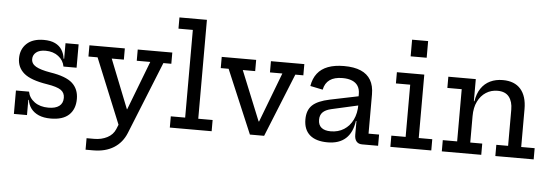

<svg xmlns="http://www.w3.org/2000/svg" viewBox="-58 -976 3926 1372"><g transform="rotate(5 1905.0 -290.0)"><path d="M324 10Q273.5 10 238.2 -5.2Q203 -20.5 182.8 -47.2Q162.5 -74 157.5 -109H135L153.5 -168Q162 -123 201.5 -94.5Q241 -66 301 -66Q351.5 -66 378.2 -86.2Q405 -106.5 405 -145.5Q405 -182 377.2 -201.2Q349.5 -220.5 277.5 -232Q159.5 -250.5 110.5 -292Q61.5 -333.5 61.5 -399.5Q61.5 -464.5 104.5 -505Q147.5 -545.5 227 -545.5Q276 -545.5 308 -530Q340 -514.5 357.2 -487.2Q374.5 -460 379 -424H401.5L383 -368Q375 -412.5 337.8 -441Q300.5 -469.5 246 -469.5Q202 -469.5 178.8 -450.5Q155.5 -431.5 155.5 -402Q155.5 -368.5 188.8 -349.2Q222 -330 293 -318Q406 -300.5 452.2 -258.5Q498.5 -216.5 498.5 -145.5Q498.5 -72.5 454.8 -31.2Q411 10 324 10ZM59.5 0V-168H153.5V0ZM383 -368V-535.5H477V-368Z M901 -535.5H1149V-455H1092L882.5 65Q854 135 794 172.5Q734 210 646.5 210H592V127.5H646.5Q698.5 127.5 739.8 106.2Q781 85 798 44L836 -50L818.5 30L620 -455H554.5V-535.5H808.5V-455H721.5L890.5 -29.5L805 -103.5H895.5L846.5 -60.5L998 -455H901Z M1375 -80.5H1478V0H1178V-80.5H1281V-709.5H1178V-790H1375Z M1856.5 -535.5H2096V-455H2038.5L1854.5 0H1752.5L1560 -455H1503.5V-535.5H1750.5V-455H1661.5L1846.5 0L1759.5 -99H1847.5L1772 0L1945.5 -455H1856.5Z M2557 0Q2530.5 0 2516.5 -16.8Q2502.5 -33.5 2502.5 -64.5V-200L2511 -219L2506 -281L2502.5 -317V-356.5Q2502.5 -390.5 2488.2 -413.5Q2474 -436.5 2446 -448.2Q2418 -460 2377.5 -460Q2319 -460 2285.5 -436.2Q2252 -412.5 2242.5 -365L2152.5 -383.5Q2161.5 -438 2189.8 -474.2Q2218 -510.5 2265.8 -528.5Q2313.5 -546.5 2381 -546.5Q2453 -546.5 2500.8 -526Q2548.5 -505.5 2572.5 -464.8Q2596.5 -424 2596.5 -362V-80.5H2672V0ZM2310 7Q2226 7 2182 -31.2Q2138 -69.5 2138 -143Q2138 -209 2175.5 -244.8Q2213 -280.5 2299.5 -298.5L2530 -346V-280L2315 -231.5Q2274.5 -222 2255 -202.2Q2235.5 -182.5 2235.5 -149Q2235.5 -111.5 2258.5 -92.5Q2281.5 -73.5 2325.5 -73.5Q2379 -73.5 2419.8 -99.2Q2460.5 -125 2483.2 -171.5Q2506 -218 2506 -281L2531 -163H2498.5Q2487 -79 2439.5 -36Q2392 7 2310 7Z M2956.5 -80.5H3053.5V0H2760V-80.5H2862.5V-455H2760V-535.5H2956.5ZM2848 -776.5H2963V-657H2848Z M3326 -80.5H3412V0H3129V-80.5H3232V-455H3129V-535.5H3326ZM3597.5 -80.5V-340Q3597.5 -398.5 3570.8 -432.2Q3544 -466 3488.5 -466Q3442.5 -466 3405.8 -442.5Q3369 -419 3347.5 -375.2Q3326 -331.5 3326 -270L3305 -377H3330Q3338.5 -432.5 3364 -470Q3389.5 -507.5 3429.2 -526.5Q3469 -545.5 3519.5 -545.5Q3603.5 -545.5 3647.5 -495.5Q3691.5 -445.5 3691.5 -352.5V-80.5H3788V0H3513V-80.5Z"/></g></svg>

Font: Hepta Slab ExtraLight Medium
Style: Regular
Weight: 500
Version: Version 1.100